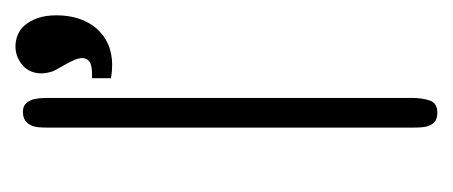

<svg xmlns="http://www.w3.org/2000/svg" viewBox="-191 -403 594 252"><g transform="rotate(-90 106.0 -277.0)"><path d="M103.5 -34.2Q103.5 -20 100.1 -10Q96.7 0 84.5 0Q77.1 0 73.2 -2.7Q69.3 -5.4 67.4 -10Q65.4 -14.6 64.9 -20.8Q64.5 -26.9 64.5 -33.2V-508.8Q64.5 -516.1 64.9 -522.5Q65.4 -528.8 67.6 -533.4Q69.8 -538.1 74 -541Q78.1 -543.9 85.4 -543.9Q91.3 -543.9 95 -541Q98.6 -538.1 100.6 -533.2Q102.5 -528.3 103 -522.2Q103.5 -516.1 103.5 -509.8ZM129.4 -453.2H134.3Q147 -453.2 151.4 -456.8Q155.8 -460.5 155.8 -465.9Q155.8 -470.2 153.6 -475.6Q151.4 -481 148.4 -486.4Q145.5 -491.7 142.8 -496.4Q140.1 -501 138.7 -503.9Q135.7 -512.7 135.7 -519.6Q135.7 -535.2 146.5 -544.5Q157.2 -553.7 171.4 -553.7Q178.7 -553.7 186 -550.8Q193.4 -547.9 199 -541.3Q204.6 -534.7 208.3 -524.4Q211.9 -514.2 211.9 -499.5Q211.9 -483.9 207.5 -470.5Q203.1 -457.1 194.6 -447.3Q186 -437.5 174.1 -432.2Q162.1 -426.8 146.5 -426.8Q138.2 -426.8 129.4 -428.3Z"/></g></svg>

Font: Gruppo
Style: Regular
Weight: 400
Foundry: Vernon Adams
Version: Version 1.000